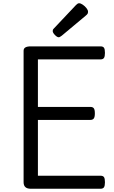

<svg xmlns="http://www.w3.org/2000/svg" viewBox="-20 -1160 703 1180"><path d="M169 0Q147 0 136 -10Q125 -20 125 -40V-848Q125 -862 136 -868.5Q147 -875 169 -875H598Q613 -875 619 -866.5Q625 -858 625 -835Q625 -813 619 -804Q613 -795 598 -795H213V-503H535Q550 -503 556.5 -494.5Q563 -486 563 -463Q563 -441 556.5 -432Q550 -423 535 -423H213V-80H598Q613 -80 619 -71.5Q625 -63 625 -40Q625 -18 619 -9Q613 0 598 0ZM341 -931Q331 -931 317.5 -945Q304 -959 304 -969Q304 -973 305 -976.5Q306 -980 312 -986L447 -1129Q452 -1134 456.5 -1137Q461 -1140 466 -1140Q476 -1140 489 -1131Q502 -1122 511.5 -1110Q521 -1098 521 -1088Q521 -1081 518.5 -1076Q516 -1071 506 -1063L360 -941Q354 -937 349.5 -934Q345 -931 341 -931Z"/></svg>

Font: Playwrite GB J
Style: Regular
Weight: 400
Designer: Veronika Burian, José Scaglione
Foundry: TypeTogether
Version: Version 1.002